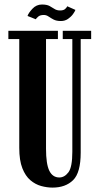

<svg xmlns="http://www.w3.org/2000/svg" viewBox="-20 -840 451 872"><path d="M218.5 12Q193.5 12 167 4.8Q140.5 -2.5 118 -21.5Q95.5 -40.5 81.5 -76Q67.5 -111.5 67.5 -168.5V-662.5H18V-700H243V-662.5H189V-164.5Q189 -95 204 -64.5Q219 -34 249.5 -34Q273 -34 290.8 -57.5Q308.5 -81 308.5 -151V-662.5H265V-700H394V-662.5H346.5V-147Q346.5 -55.5 312 -21.8Q277.5 12 218.5 12ZM256.5 -744.5Q236.5 -744.5 223.5 -751.2Q210.5 -758 200.5 -765Q190.5 -772 179 -772Q162 -772 153.5 -764.5Q145 -757 142.5 -752.5L105 -767.5Q109 -780.5 127 -800Q145 -819.5 170.5 -819.5Q192.5 -819.5 205 -812.8Q217.5 -806 227.8 -799.2Q238 -792.5 253 -792.5Q269 -792.5 276.2 -799.5Q283.5 -806.5 285.5 -811.5L322.5 -795Q320.5 -788.5 311.8 -776.2Q303 -764 289 -754.2Q275 -744.5 256.5 -744.5Z"/></svg>

Font: Imbue 10pt
Style: Bold
Weight: 700
Designer: Tyler Finck
Foundry: Etcetera Type Company
Version: Version 1.102; ttfautohint (v1.8.3)